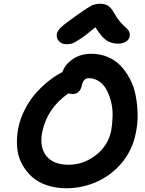

<svg xmlns="http://www.w3.org/2000/svg" viewBox="-20 -983 775 1029"><path d="M335.9 -746.1Q311.5 -746.1 296.6 -761.7Q281.7 -777.3 284.2 -799.8Q286.6 -815.9 304.9 -834.5Q323.2 -853 388.2 -898.9Q398.4 -905.8 417.7 -919.2Q437 -932.6 443.1 -936.5Q449.2 -940.4 461.4 -947.8Q473.6 -955.1 480 -957Q486.3 -959 495.8 -960.9Q505.4 -962.9 515.1 -962.9Q543 -962.9 560.1 -951.4Q577.1 -939.9 591.8 -913.1Q606 -886.7 624 -866Q642.1 -845.2 653.6 -836.2Q665 -827.1 671.4 -815.2Q677.7 -803.2 674.8 -788.1Q671.9 -770.5 654.3 -759.8Q636.7 -749 613.8 -749Q576.2 -749 549.8 -767.3Q523.4 -785.6 491.2 -836.9Q440.9 -794.4 408.9 -773.7Q377 -752.9 365 -749.5Q353 -746.1 335.9 -746.1ZM335 25.9Q277.8 25.9 230.2 9.5Q182.6 -6.8 150.4 -36.1Q118.2 -65.4 96.9 -105.7Q75.7 -146 71.8 -193.1Q67.9 -240.2 77.1 -293Q88.4 -350.1 116 -401.9Q143.6 -453.6 178.5 -491Q213.4 -528.3 247.6 -554.4Q281.7 -580.6 314 -596.2Q329.1 -638.7 370.8 -666.7Q412.6 -694.8 470.2 -694.8Q517.1 -694.8 557.4 -677.7Q597.7 -660.6 626.2 -630.9Q654.8 -601.1 676.3 -560.3Q697.8 -519.5 707 -471.9Q716.3 -424.3 717.5 -371.8Q718.8 -319.3 707 -266.1Q689.9 -180.2 635 -113Q580.1 -45.9 501.5 -10Q422.9 25.9 335 25.9ZM206.1 -273.9Q190.9 -195.3 228 -147.7Q265.1 -100.1 348.1 -100.1Q427.2 -100.1 493.7 -151.4Q560.1 -202.6 576.2 -284.2Q583 -325.2 583.5 -365Q584 -404.8 574.5 -440.9Q564.9 -477.1 549.6 -504.4Q534.2 -531.7 509.5 -547.9Q484.9 -564 455.1 -564Q426.3 -564 418 -522.9Q413.6 -502 400.6 -490.5Q387.7 -479 370.1 -479Q356.4 -479 347.2 -482.9Q231.9 -403.3 206.1 -273.9Z"/></svg>

Font: Shantell Sans Bouncy
Style: Italic
Weight: 600
Italic angle: -11.31°
Designer: Stephen Nixon, Anya Danilova, Shantell Martin
Foundry: Arrow Type
Version: Version 1.006;[9816181b4]